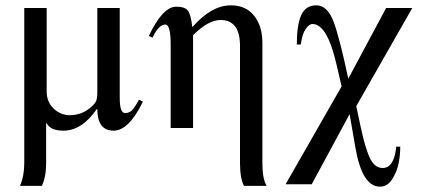

<svg xmlns="http://www.w3.org/2000/svg" viewBox="-20 -480 1580 720"><path d="M501 -106 516 -99Q463 10 406 10Q345 10 345 -71H343Q287 10 218 10Q169 10 155 -18H153V131Q153 183 137 217H55Q71 180 71 132V-450H155V-138Q155 -97 181.5 -72.5Q208 -48 241 -48Q288 -48 322 -79Q336 -91 340.5 -101.5Q345 -112 345 -136V-450H429V-113Q429 -56 449 -56Q464 -56 474.5 -66Q485 -76 501 -106Z M980 217H895Q880 189 880 131V-308Q880 -405 807 -405Q761 -405 704 -348V0H620V-313Q620 -388 600 -388Q575 -388 552 -339L538 -345Q590 -455 641 -455Q674 -455 685 -439.5Q696 -424 701 -379H702Q773 -460 846 -460Q902 -460 933 -421Q964 -382 964 -319V132Q964 191 980 217Z M1526 -450 1316 -82 1333 -2Q1351 81 1368.5 115.5Q1386 150 1415 150Q1458 150 1466 70H1481Q1481 100 1475 131.5Q1469 163 1451 191.5Q1433 220 1405 220Q1337 220 1312 69L1291 -52L1149 211H1051L1261 -156L1242 -238Q1207 -390 1152 -390Q1139 -390 1126 -371Q1113 -352 1108 -313H1093Q1093 -386 1109.5 -423Q1126 -460 1166 -460Q1208 -460 1231 -398.5Q1254 -337 1286 -185L1428 -450Z"/></svg>

Font: STIX MathJax Main
Style: Regular
Weight: 400
Designer: MicroPress Inc., with final additions and corrections provided by Coen Hoffman, Elsevier (retired)
Version: Version 1.1.1